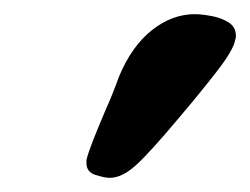

<svg xmlns="http://www.w3.org/2000/svg" viewBox="-20 -584 353 271"><path d="M255 -564Q264 -564 278 -561.5Q292 -559 302.5 -552.5Q313 -546 313 -533Q313 -530 312 -528Q310 -514 285.5 -482.5Q261 -451 232 -417Q191 -368 171.5 -350.5Q152 -333 135 -333Q128 -333 115 -337Q102 -341 102 -354V-358Q104 -367 111 -385Q118 -403 130 -431Q139 -451 148 -476Q166 -519 194.5 -541.5Q223 -564 255 -564Z"/></svg>

Font: Libertinus Serif SemiBold
Style: Italic
Weight: 600
Italic angle: -11.5°
Designer: Philipp H. Poll, Khaled Hosny
Foundry: Caleb Maclennan
Version: Version 7.051;RELEASE